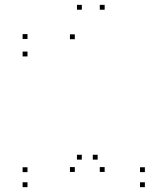

<svg xmlns="http://www.w3.org/2000/svg" viewBox="-20 -760 660 790"><path d="M576.1 10V-10H556.1V10ZM576.1 -51.8V-71.8H556.1V-51.8ZM381.8 -103.2V-123.2H361.8V-103.2ZM410.6 -52.5V-72.5H390.6V-52.5ZM410.6 -720V-740H390.6V-720ZM316.7 -720V-740H296.7V-720ZM93.1 -599.7V-619.7H73.1V-599.7ZM93.1 -527.8V-547.8H73.1V-527.8ZM287.8 -598.7V-618.7H267.8V-598.7ZM287.8 -52.5V-72.5H267.8V-52.5ZM316.6 -103.2V-123.2H296.6V-103.2ZM93.1 -51.8V-71.8H73.1V-51.8ZM93.1 10V-10H73.1V10Z"/></svg>

Font: Monaspace Xenon Dots Var
Style: Regular
Weight: 400
Designer: Riley Cran and the Lettermatic Team
Version: Version 1.100 (Monaspace Xenon Dots)